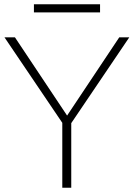

<svg xmlns="http://www.w3.org/2000/svg" viewBox="-20 -880 627 900"><path d="M272 0V-326L283 -288L1 -705H50L302 -327H287L539 -705H586L304 -288L314 -326V0ZM139 -822V-860H449V-822Z"/></svg>

Font: Mulish ExtraLight
Style: Regular
Weight: 200
Designer: Vernon Adams
Foundry: Vernon Adams
Version: Version 3.603